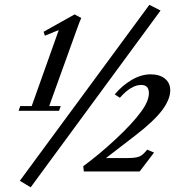

<svg xmlns="http://www.w3.org/2000/svg" viewBox="-20 -718 733 804"><path d="M108.4 66.4 63 39.1 605.5 -697.8 652.3 -673.8ZM57.6 -253.9 64.9 -273.9H112.8L226.1 -592.3L168 -568.4L162.6 -585L292.5 -657.7L320.3 -642.6Q313.5 -628.4 301.3 -593.8L186 -273.9H234.4L227.1 -253.9ZM331.1 0 328.6 -22Q396.5 -71.8 465.8 -136.5Q535.2 -201.2 571.3 -251Q603.5 -294.9 603.5 -328.1Q603.5 -362.3 571.3 -362.3Q529.3 -362.3 481.9 -308.6L460.4 -322.8Q492.2 -360.4 531.7 -383.5Q571.3 -406.7 610.4 -406.7Q648.4 -406.7 670.7 -388.7Q692.9 -370.6 692.9 -339.8Q692.9 -302.2 659.2 -256.8Q625.5 -211.4 546.9 -150.9L423.8 -56.2H513.7Q547.4 -56.2 563 -62.3Q578.6 -68.4 596.2 -91.3L625 -79.1L564.9 0Z"/></svg>

Font: Elstob 14pt Medium
Style: Italic
Weight: 500
Italic angle: -20°
Designer: Peter S. Baker
Version: Version 1.015